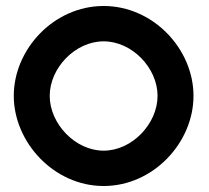

<svg xmlns="http://www.w3.org/2000/svg" viewBox="-20 -610 697 641"><path d="M26 -290C26 -135 160 11 326 11C492 11 626 -134 626 -290C626 -446 492 -590 326 -590C160 -590 26 -446 26 -290ZM146 -290C146 -383 231 -472 326 -472C421 -472 506 -383 506 -290C506 -197 421 -107 326 -107C231 -107 146 -197 146 -290Z"/></svg>

Font: Charger Eco
Style: Regular
Weight: 1000
Designer: Jasper
Foundry: Cannot Into Space Fonts
Version: Version 1.1